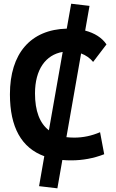

<svg xmlns="http://www.w3.org/2000/svg" viewBox="-20 -858 626 1039"><path d="M290.5 161.1 317.4 7.8C333 9.3 348.6 9.8 365.2 9.8C426.8 9.8 486.3 -1 543.9 -23.4L521.5 -142.6C475.6 -123 429.7 -113.3 381.8 -113.3C366.7 -113.3 352.5 -114.3 339.4 -115.7L418.9 -568.8C444.8 -559.1 467.3 -543.5 483.9 -522.9L556.2 -617.7C532.2 -653.8 491.7 -679.2 440.9 -692.4L464.4 -826.2L365.2 -837.9L341.3 -703.1C145.5 -697.8 33.7 -568.8 33.7 -347.7C33.7 -169.4 96.2 -57.6 219.7 -12.7L191.4 149.4ZM244.6 -152.8C194.8 -190.9 169.4 -257.8 169.4 -352.5C169.4 -481.9 227.1 -561.5 319.3 -577.1Z"/></svg>

Font: Cascadia Code
Style: Bold
Weight: 700
Monospace: yes
Designer: Aaron Bell
Foundry: Saja Typeworks
Version: Version 2404.023